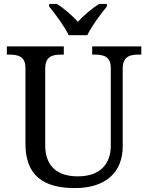

<svg xmlns="http://www.w3.org/2000/svg" viewBox="-20 -951 757 981"><path d="M331 -771H426C447 -816 495 -880 526 -918V-931H487C449 -908 408 -872 378 -840C348 -872 308 -908 270 -931H231V-918C262 -880 310 -816 331 -771ZM362 10C521 10 607 -71 607 -204V-600C607 -663 644 -672 689 -672H702V-714H451V-672H464C508 -672 546 -663 546 -604V-206C546 -115 493 -50 378 -50C281 -50 211 -94 211 -210V-600C211 -663 248 -672 293 -672H306V-714H15V-672H28C72 -672 110 -663 110 -604V-216C110 -53 204 10 362 10Z"/></svg>

Font: Noto Serif
Style: Regular
Weight: 400
Designer: Monotype Design Team
Foundry: Monotype Imaging Inc.
Version: Version 2.015